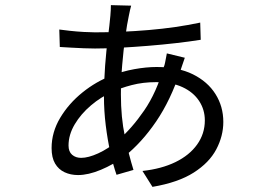

<svg xmlns="http://www.w3.org/2000/svg" viewBox="-20 -683 1040 748"><path d="M491 -661Q489 -654 486.5 -643.5Q484 -633 482 -622Q475 -590 468 -539Q461 -488 456 -429.5Q451 -371 451 -315Q451 -225 466.5 -152Q482 -79 500 -21L434 -2Q421 -39 410 -88.5Q399 -138 392 -194.5Q385 -251 385 -307Q385 -368 389.5 -427Q394 -486 400.5 -537Q407 -588 410 -622Q411 -632 411.5 -643.5Q412 -655 412 -663ZM350 -557Q453 -557 559.5 -566Q666 -575 760 -595L762 -528Q718 -521 665.5 -515Q613 -509 557.5 -504.5Q502 -500 448.5 -497Q395 -494 350 -494Q332 -494 306 -495Q280 -496 255 -497.5Q230 -499 213 -500L211 -568Q225 -566 252 -563Q279 -560 306.5 -558.5Q334 -557 350 -557ZM700 -458Q698 -453 695 -443.5Q692 -434 688.5 -424.5Q685 -415 683 -408Q645 -293 588.5 -210Q532 -127 464 -73Q422 -42 373 -21.5Q324 -1 284 -1Q255 -1 231.5 -12Q208 -23 194.5 -46Q181 -69 181 -106Q181 -168 214.5 -224Q248 -280 301.5 -323Q355 -366 414 -388Q456 -405 503 -413.5Q550 -422 590 -422Q674 -422 731.5 -393.5Q789 -365 819.5 -316.5Q850 -268 850 -208Q850 -153 822.5 -101Q795 -49 734.5 -10.5Q674 28 574 45L535 -17Q609 -25 663.5 -51.5Q718 -78 748 -120Q778 -162 778 -214Q778 -256 755.5 -290Q733 -324 691 -343.5Q649 -363 588 -363Q537 -363 493 -351.5Q449 -340 418 -325Q374 -306 334.5 -272.5Q295 -239 271 -198.5Q247 -158 247 -116Q247 -92 261 -80Q275 -68 296 -68Q324 -68 362.5 -85.5Q401 -103 439 -135Q494 -183 542 -253Q590 -323 618 -422Q621 -428 623 -438.5Q625 -449 627 -459Q629 -469 630 -475Z"/></svg>

Font: Noto Sans TC
Style: Regular
Weight: 400
Designer: Ryoko NISHIZUKA  (kana, bopomofo & ideographs); Paul D. Hunt (Latin, Greek & Cyrillic); Sandoll Communications , Soo-you
Foundry: Adobe
Version: Version 2.004-H2;hotconv 1.0.118;makeotfexe 2.5.65603